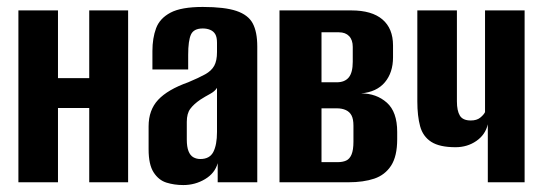

<svg xmlns="http://www.w3.org/2000/svg" viewBox="-20 -525 1564 553"><path d="M33 0V-495H147V-300H237V-495H349V0H237V-214H147V0Z M508 8Q482 8 459.5 1Q437 -6 422.5 -28.5Q408 -51 408 -95V-161Q408 -208 435.5 -237.5Q463 -267 522 -288Q553 -301 571 -311Q589 -321 597 -335.5Q605 -350 605 -375V-402Q605 -418 600 -426.5Q595 -435 585.5 -439Q576 -443 564 -443Q538 -443 530 -425.5Q522 -408 522 -367V-325H419V-378Q419 -415 429.5 -443.5Q440 -472 471 -488.5Q502 -505 564 -505Q627 -505 661 -493.5Q695 -482 708 -457.5Q721 -433 721 -391V0H607V-55Q599 -26 570.5 -9Q542 8 508 8ZM557 -67Q584 -67 594.5 -87.5Q605 -108 605 -145V-272Q599 -262 585 -254.5Q571 -247 557 -238Q538 -225 528 -211.5Q518 -198 518 -174V-123Q518 -102 523 -89.5Q528 -77 537 -72Q546 -67 557 -67Z M785 0V-495H992Q1051 -495 1081.5 -469Q1112 -443 1112 -394V-360Q1112 -316 1088.5 -288Q1065 -260 1020 -256Q1064 -256 1094 -229.5Q1124 -203 1124 -145V-124Q1124 -75 1106.5 -48Q1089 -21 1058 -10.5Q1027 0 983 0ZM906 -58H953Q967 -58 977 -62.5Q987 -67 992.5 -80Q998 -93 998 -117V-163Q998 -182 992.5 -192.5Q987 -203 976 -208Q965 -213 950 -213H906ZM906 -288H950Q973 -288 984.5 -302Q996 -316 996 -347V-390Q996 -410 985.5 -421Q975 -432 956 -432H906Z M1385 0V-167Q1378 -137 1352 -119Q1326 -101 1292 -101Q1246 -101 1222 -116.5Q1198 -132 1190 -161.5Q1182 -191 1182 -233V-495H1296V-233Q1296 -206 1304.5 -192Q1313 -178 1336 -178Q1353 -178 1363 -186Q1373 -194 1377 -202V-495H1491V0Z"/></svg>

Font: Alumni Sans
Style: Bold
Weight: 700
Designer: Robert E. Leuschke
Foundry: Robert E. Leuschke
Version: Version 1.018